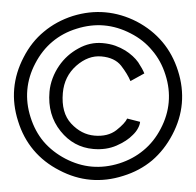

<svg xmlns="http://www.w3.org/2000/svg" viewBox="-53 -814 886 868"><g transform="rotate(5 389.5 -380.0)"><path d="M659.2 -111.3Q607.4 -59.6 535.2 -30.3Q462.9 0 389.6 0Q317.4 0 245.1 -30.3Q172.9 -59.6 121.1 -111.3Q69.3 -163.1 40 -235.4Q9.8 -307.6 9.8 -379.9Q9.8 -453.1 40 -525.4Q69.3 -597.7 121.1 -648.4Q172.9 -700.2 245.1 -730.5Q317.4 -759.8 389.6 -759.8Q462.9 -759.8 535.2 -730.5Q607.4 -700.2 659.2 -648.4Q710 -597.7 740.2 -525.4Q770.5 -453.1 770.5 -379.9Q770.5 -307.6 740.2 -235.4Q710 -163.1 659.2 -111.3ZM710.9 -379.9Q710.9 -441.4 685.5 -502Q660.2 -563.5 616.2 -606.4Q573.2 -650.4 512.7 -674.8Q451.2 -700.2 389.6 -700.2Q329.1 -700.2 267.6 -674.8Q207 -650.4 163.1 -606.4Q120.1 -563.5 94.7 -502Q69.3 -441.4 69.3 -379.9Q69.3 -318.4 94.7 -257.8Q120.1 -196.3 163.1 -153.3Q207 -110.4 267.6 -85Q329.1 -59.6 389.6 -59.6Q451.2 -59.6 512.7 -85Q573.2 -110.4 616.2 -153.3Q660.2 -196.3 685.5 -257.8Q710.9 -318.4 710.9 -379.9ZM589.8 -500Q570.3 -486.3 530.3 -460Q514.6 -490.2 482.4 -525.4Q450.2 -559.6 389.6 -559.6Q330.1 -559.6 280.3 -507.8Q230.5 -455.1 230.5 -379.9Q230.5 -290 280.3 -245.1Q330.1 -200.2 389.6 -200.2Q450.2 -200.2 486.3 -233.4Q522.5 -267.6 530.3 -290Q549.8 -287.1 589.8 -280.3Q589.8 -266.6 583 -251Q576.2 -234.4 562.5 -218.8Q538.1 -188.5 493.2 -164.1Q448.2 -139.6 389.6 -139.6Q299.8 -139.6 235.4 -207Q169.9 -275.4 169.9 -379.9Q169.9 -411.1 178.7 -442.4Q187.5 -473.6 203.1 -501Q232.4 -552.7 282.2 -585.9Q332 -620.1 389.6 -620.1Q421.9 -620.1 448.2 -613.3Q473.6 -606.4 495.1 -595.7Q534.2 -575.2 557.6 -547.9Q580.1 -519.5 589.8 -500Z"/></g></svg>

Font: Alibu-Mazigh Belqasem 1
Style: Bold
Weight: 400
Designer: Mazigh Mubarik Belqasem
Version: Version 1.0